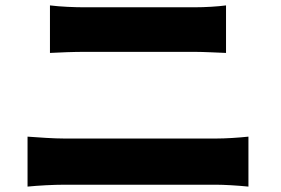

<svg xmlns="http://www.w3.org/2000/svg" viewBox="-20 -715 1040 711"><path d="M165 -695V-519C201 -521 254 -523 294 -523C353 -523 644 -523 699 -523C735 -523 787 -520 817 -519V-695C788 -691 741 -688 699 -688C642 -688 390 -688 293 -688C258 -688 204 -690 165 -695ZM82 -209V-24C122 -28 178 -31 219 -31C286 -31 714 -31 779 -31C810 -31 861 -28 900 -24V-209C863 -205 815 -202 779 -202C714 -202 286 -202 219 -202C178 -202 124 -206 82 -209Z"/></svg>

Font: Noto Sans CJK HK Black
Style: Regular
Weight: 900
Designer: Ryoko NISHIZUKA 西塚涼子 (kana, bopomofo & ideographs); Paul D. Hunt (Latin, Greek & Cyrillic); Sandoll Communications 산돌커뮤니
Foundry: Adobe
Version: Version 2.004;hotconv 1.0.118;makeotfexe 2.5.65603